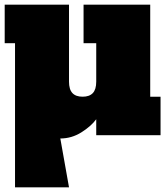

<svg xmlns="http://www.w3.org/2000/svg" viewBox="-20 -576 714 818"><path d="M44 -392H0V-556H274V-228Q274 -195 288.5 -179.5Q303 -164 332 -164Q361 -164 375.5 -179.5Q390 -195 390 -228V-392H336V-556H620V-164H664V0H390V-68Q368 -38 326.5 -12Q285 14 237 14L274 222H44Z"/></svg>

Font: Alfa Slab One
Style: Regular
Weight: 400
Designer: JM Sole
Foundry: JM Sole
Version: Version 2.000